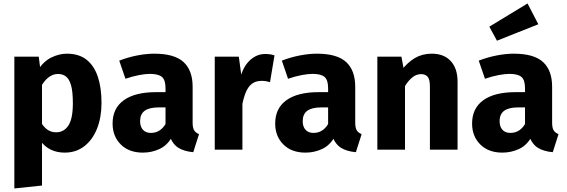

<svg xmlns="http://www.w3.org/2000/svg" viewBox="-20 -855 3239 1097"><path d="M361.9 -548.3Q430.7 -548.3 474.3 -514Q517.9 -479.7 539 -416.5Q560 -353.2 560 -267.1Q560 -185.2 534.7 -120.9Q509.3 -56.5 462 -19.8Q414.8 17 349.3 17Q305.4 17 270.1 -0.1Q234.8 -17.2 209.4 -52.3L209.1 -164.4Q227.3 -131.2 249.5 -115.1Q271.7 -99.1 300.5 -99.1Q344.8 -99.1 370.5 -137.5Q396.3 -175.9 396.3 -265.2Q396.3 -331.8 385.9 -367.8Q375.5 -403.9 356.7 -418.2Q337.8 -432.4 311.5 -432.4Q280.5 -432.4 254.4 -410.8Q228.3 -389.2 210.1 -351.7L197.2 -455.6Q230.5 -506.1 274.8 -527.2Q319.1 -548.3 361.9 -548.3ZM62 -531.4H201.4L211 -455.8L220 -386.3V205.1L62 221.7Z M861.4 -548.3Q976.9 -548.3 1028.8 -500.5Q1080.6 -452.6 1080.6 -359.6V-154.1Q1080.6 -123.9 1089.5 -110Q1098.4 -96.1 1117.2 -88.7L1084.3 14.5Q1033.5 10.1 1000.6 -9.7Q967.6 -29.5 949.5 -76.7L925.7 -132.3V-351.3Q925.7 -398.3 905.1 -415.6Q884.4 -432.9 836.3 -432.9Q811 -432.9 774.1 -425.9Q737.2 -418.9 696.8 -404.9L661.3 -508.6Q710.9 -527.8 763.5 -538.1Q816.1 -548.3 861.4 -548.3ZM871.5 -328.5H947.6V-241.3H886.6Q832.9 -241.3 806.7 -222.1Q780.5 -202.9 780.5 -162.6Q780.5 -131.5 796.6 -113.6Q812.8 -95.6 842.2 -95.6Q873.5 -95.6 896.7 -113.1Q919.8 -130.7 933.5 -161.4L965.4 -77.6Q937.8 -25.5 892.6 -4.3Q847.4 17 796.3 17Q716.7 17 670 -29.7Q623.3 -76.4 623.3 -148.9Q623.3 -236.4 687.4 -282.4Q751.5 -328.5 871.5 -328.5Z M1495.2 -546.5Q1510 -546.5 1522.6 -544.7Q1535.2 -542.8 1548.4 -538.6L1522.7 -385.7Q1510.1 -389.3 1499.1 -391.2Q1488.2 -393 1474.8 -393Q1439.8 -393 1417.7 -375.1Q1395.7 -357.2 1382.7 -323.4Q1369.8 -289.5 1360.6 -242.6L1353.9 -413.2Q1369.5 -474.9 1408 -510.7Q1446.4 -546.5 1495.2 -546.5ZM1207 -531.4H1344.5L1360.1 -415.6L1365 -280.1V0H1207Z M1790.4 -548.3Q1905.9 -548.3 1957.8 -500.5Q2009.6 -452.6 2009.6 -359.6V-154.1Q2009.6 -123.9 2018.5 -110Q2027.4 -96.1 2046.2 -88.7L2013.3 14.5Q1962.5 10.1 1929.6 -9.7Q1896.6 -29.5 1878.5 -76.7L1854.7 -132.3V-351.3Q1854.7 -398.3 1834.1 -415.6Q1813.4 -432.9 1765.3 -432.9Q1740 -432.9 1703.1 -425.9Q1666.2 -418.9 1625.8 -404.9L1590.3 -508.6Q1639.9 -527.8 1692.5 -538.1Q1745.1 -548.3 1790.4 -548.3ZM1800.5 -328.5H1876.6V-241.3H1815.6Q1761.9 -241.3 1735.7 -222.1Q1709.5 -202.9 1709.5 -162.6Q1709.5 -131.5 1725.6 -113.6Q1741.8 -95.6 1771.2 -95.6Q1802.5 -95.6 1825.7 -113.1Q1848.8 -130.7 1862.5 -161.4L1894.4 -77.6Q1866.8 -25.5 1821.6 -4.3Q1776.4 17 1725.3 17Q1645.7 17 1599 -29.7Q1552.3 -76.4 1552.3 -148.9Q1552.3 -236.4 1616.4 -282.4Q1680.5 -328.5 1800.5 -328.5Z M2446.9 -548.3Q2516.2 -548.3 2555.2 -506.3Q2594.3 -464.2 2594.3 -388V0H2436.3V-360.6Q2436.3 -402.8 2422.8 -417.2Q2409.3 -431.5 2386.3 -431.5Q2359.7 -431.5 2337.1 -413.8Q2314.4 -396.1 2294 -363.4L2273 -451.9Q2308.7 -498.9 2350.9 -523.6Q2393 -548.3 2446.9 -548.3ZM2136 -531.4H2273.5L2294 -421V0H2136Z M2915.4 -548.3Q3030.9 -548.3 3082.8 -500.5Q3134.6 -452.6 3134.6 -359.6V-154.1Q3134.6 -123.9 3143.5 -110Q3152.4 -96.1 3171.2 -88.7L3138.3 14.5Q3087.5 10.1 3054.6 -9.7Q3021.6 -29.5 3003.5 -76.7L2979.7 -132.3V-351.3Q2979.7 -398.3 2959.1 -415.6Q2938.4 -432.9 2890.3 -432.9Q2865 -432.9 2828.1 -425.9Q2791.2 -418.9 2750.8 -404.9L2715.3 -508.6Q2764.9 -527.8 2817.5 -538.1Q2870.1 -548.3 2915.4 -548.3ZM2925.5 -328.5H3001.6V-241.3H2940.6Q2886.9 -241.3 2860.7 -222.1Q2834.5 -202.9 2834.5 -162.6Q2834.5 -131.5 2850.6 -113.6Q2866.8 -95.6 2896.2 -95.6Q2927.5 -95.6 2950.7 -113.1Q2973.8 -130.7 2987.5 -161.4L3019.4 -77.6Q2991.8 -25.5 2946.6 -4.3Q2901.4 17 2850.3 17Q2770.7 17 2724 -29.7Q2677.3 -76.4 2677.3 -148.9Q2677.3 -236.4 2741.4 -282.4Q2805.5 -328.5 2925.5 -328.5ZM2775.8 -702.6 2994.1 -835.2 3055.7 -716.5 2819.4 -622.4Z"/></svg>

Font: Fira Sans Variable
Style: Regular
Weight: 400
Designer: Carrois Corporate & Edenspiekermann AG
Foundry: Carrois Corporate GbR & Edenspiekermann AG
Version: Version 4.202